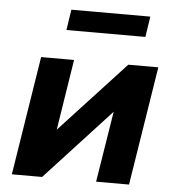

<svg xmlns="http://www.w3.org/2000/svg" viewBox="-51 -743 718 790"><g transform="rotate(5 308.0 -348.0)"><path d="M27 0 105 -491H241L195 -199L465 -491H589L511 0H375L422 -293L152 0ZM199 -611 212 -696H538L525 -611Z"/></g></svg>

Font: Nunito Sans ExtraBold
Style: Italic
Weight: 800
Italic angle: -9°
Designer: Vernon Adams
Foundry: Vernon Adams
Version: Version 3.006; ttfautohint (v1.8.3)